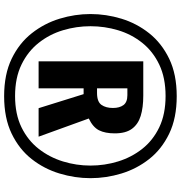

<svg xmlns="http://www.w3.org/2000/svg" viewBox="7 -869 876 930"><g transform="rotate(90 445.0 -404.0)"><path d="M446 14Q340 14 264.5 -22.5Q189 -59 141 -120Q93 -181 70.5 -255Q48 -329 48 -404Q48 -480 70.5 -554Q93 -628 141 -688.5Q189 -749 264.5 -785.5Q340 -822 446 -822Q552 -822 627.5 -785.5Q703 -749 750.5 -688.5Q798 -628 820.5 -554Q843 -480 843 -404Q843 -329 820.5 -254.5Q798 -180 750.5 -119.5Q703 -59 627.5 -22.5Q552 14 446 14ZM445 -39Q533 -39 596.5 -70Q660 -101 701 -153.5Q742 -206 762 -271Q782 -336 782 -404Q782 -473 762 -538Q742 -603 701 -655Q660 -707 596.5 -737.5Q533 -768 445 -768Q357 -768 293 -737.5Q229 -707 187.5 -655Q146 -603 126.5 -538Q107 -473 107 -404Q107 -336 126.5 -271Q146 -206 187.5 -153.5Q229 -101 293 -70Q357 -39 445 -39ZM277 -153V-660H443Q501 -660 541.5 -647.5Q582 -635 604 -605Q626 -575 626 -522Q626 -475 611 -445.5Q596 -416 554 -396L642 -153H504L436 -371H408V-153ZM408 -436H430Q473 -436 488 -457.5Q503 -479 503 -513Q503 -545 489 -564Q475 -583 441 -583H408Z"/></g></svg>

Font: Oswald
Style: Bold
Weight: 700
Designer: Vernon Adams
Foundry: Vernon Adams
Version: Version 4.103;gftools[0.9.33.dev8+g029e19f]